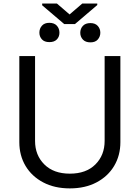

<svg xmlns="http://www.w3.org/2000/svg" viewBox="-20 -1041 781 1074"><path d="M399.1 -906.2H339.5L215.9 -1011.4V-1021.3H298.3L369.3 -960.2L440.3 -1021.3H524.1V-1012.8ZM256.4 -805.4Q228.3 -805.4 214.3 -821Q200.3 -836.6 200.3 -858.3Q200.3 -881.4 214.7 -897.4Q229 -913.4 255.7 -913.4Q283.4 -913.4 297.9 -897.4Q312.5 -881.4 312.5 -858Q312.5 -835.6 298.1 -820.5Q283.7 -805.4 256.4 -805.4ZM485.8 -804Q458.1 -804 443.5 -819.8Q429 -835.6 429 -857.6Q429 -880.3 443.5 -896.1Q458.1 -911.9 485.8 -911.9Q512.4 -911.9 526.8 -896.1Q541.2 -880.3 541.2 -858Q541.2 -836.6 527.3 -820.3Q513.5 -804 485.8 -804ZM370.7 12.8Q285.2 12.8 221.6 -20.8Q158 -54.3 123 -112.7Q88.1 -171.2 88.1 -245.7V-727.3H176.1V-252.8Q176.1 -172.9 228 -121.3Q279.8 -69.6 370.7 -69.6Q462 -69.6 513.7 -121.3Q565.3 -172.9 565.3 -252.8V-727.3H653.4V-245.7Q653.4 -171.2 618.4 -112.7Q583.5 -54.3 519.9 -20.8Q456.3 12.8 370.7 12.8Z"/></svg>

Font: Linik Sans
Style: Regular
Weight: 400
Designer: Rasmus Andersson (font), Marc Monis (original base), Kil Hyung-jin (Pretendard portions), Cristiano Sobral (main changes
Foundry: rsms
Version: Version 3.018;May 31, 2022;FontCreator 14.0.0.2814 64-bit; t